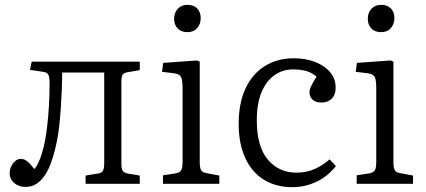

<svg xmlns="http://www.w3.org/2000/svg" viewBox="-20 -760 1760 794"><path d="M86 13Q58 13 39 -3Q20 -19 20 -43Q20 -59 26.5 -72.5Q33 -86 43.5 -94.5Q54 -103 66 -103Q80 -103 92 -93.5Q104 -84 122 -61Q130 -69 138 -85.5Q146 -102 153 -125Q161 -149 166.5 -179.5Q172 -210 176 -246Q180 -282 182.5 -324Q185 -366 185 -413Q185 -441 180 -451Q175 -461 158 -463L104 -471L111 -505H558V-470L512 -462Q494 -460 488 -452Q482 -444 482 -424V-85Q482 -62 487.5 -53.5Q493 -45 510 -42L558 -34V0H334V-34L383 -42Q400 -44 405.5 -53.5Q411 -63 411 -87V-460H237Q237 -425 235.5 -387.5Q234 -350 231.5 -313.5Q229 -277 225.5 -244Q222 -211 217 -185Q208 -138 196 -101Q184 -64 168 -39Q152 -14 132 -0.5Q112 13 86 13Z M654 0V-35L706 -43Q723 -46 729 -55.5Q735 -65 735 -93V-394Q735 -430 728.5 -442Q722 -454 700 -457L650 -463L655 -500L795 -510L806 -505V-89Q806 -68 811 -57.5Q816 -47 834 -44L887 -34V0ZM755 -627Q729 -627 714.5 -642.5Q700 -658 700 -682Q700 -707 715 -723.5Q730 -740 755 -740Q781 -740 795.5 -725Q810 -710 810 -685Q810 -661 795.5 -644Q781 -627 755 -627Z M1190 14Q1121 14 1071 -17Q1021 -48 994 -107Q967 -166 967 -248Q967 -334 995.5 -394.5Q1024 -455 1075.5 -487Q1127 -519 1195 -519Q1245 -519 1284 -503.5Q1323 -488 1345.5 -461Q1368 -434 1368 -398Q1368 -377 1360.5 -363.5Q1353 -350 1339.5 -343Q1326 -336 1310 -336Q1285 -336 1272.5 -348Q1260 -360 1260 -378Q1260 -390 1267 -404.5Q1274 -419 1289 -443Q1271 -459 1247.5 -466Q1224 -473 1192 -473Q1149 -473 1115 -449Q1081 -425 1061.5 -378.5Q1042 -332 1042 -263Q1042 -154 1087.5 -100Q1133 -46 1206 -46Q1247 -46 1281 -61Q1315 -76 1343 -101L1369 -73Q1335 -30 1288 -8Q1241 14 1190 14Z M1455 0V-35L1507 -43Q1524 -46 1530 -55.5Q1536 -65 1536 -93V-394Q1536 -430 1529.5 -442Q1523 -454 1501 -457L1451 -463L1456 -500L1596 -510L1607 -505V-89Q1607 -68 1612 -57.5Q1617 -47 1635 -44L1688 -34V0ZM1556 -627Q1530 -627 1515.5 -642.5Q1501 -658 1501 -682Q1501 -707 1516 -723.5Q1531 -740 1556 -740Q1582 -740 1596.5 -725Q1611 -710 1611 -685Q1611 -661 1596.5 -644Q1582 -627 1556 -627Z"/></svg>

Font: Literata 18pt Light
Style: Regular
Weight: 300
Designer: Latin by Veronika Burian and Jose Scaglione. Greek by Irene Vlachou. Cyrillic by Vera Evstafieva.
Foundry: TypeTogether
Version: Version 3.103;gftools[0.9.29]